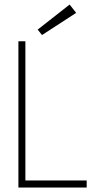

<svg xmlns="http://www.w3.org/2000/svg" viewBox="-20 -846 472 866"><path d="M63 -660H94.5V-32H371V0H63ZM169.5 -688 150 -712.5 294 -825.5 323.5 -788Z"/></svg>

Font: League Spartan Thin
Style: Regular
Weight: 100
Foundry: The League of Moveable Type
Version: Version 2.002